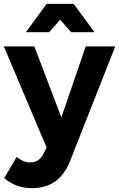

<svg xmlns="http://www.w3.org/2000/svg" viewBox="-30 -780 621 1001"><path d="M138 201Q95 201 60 188.5Q25 176 -8 149L57 38Q92 67 127 67Q176 67 198 19L213 -11L-10 -538H149L290 -168L417 -538H571L335 60Q279 201 138 201ZM463 -612H341L284 -677L226 -612H105L213 -760H354Z"/></svg>

Font: Gontserrat SemiBold
Style: Regular
Weight: 600
Designer: Julieta Ulanovsky
Foundry: Julieta Ulanovsky
Version: Version 6.001